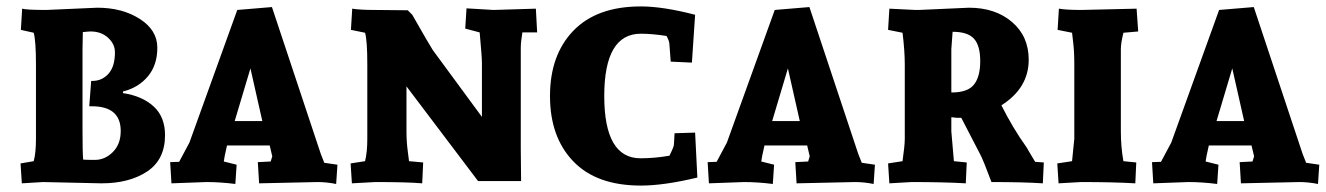

<svg xmlns="http://www.w3.org/2000/svg" viewBox="-20 -567 4130 598"><path d="M124 -536 283 -543Q361 -543 415.5 -508Q470 -473 470 -418.5Q470 -364 440.5 -329Q411 -294 363 -282V-277Q423 -268 458.5 -235.5Q494 -203 494 -146Q494 -70 438.5 -33Q383 4 296 4Q296 4 114 0L48 4L44 -58L85 -65Q92 -91 92 -135V-366Q92 -439 85 -465L45 -474L49 -540Q62 -536 124 -536ZM238 -467 237 -414V-158Q237 -92 239 -70Q244 -69 275.5 -69Q307 -69 331.5 -93.5Q356 -118 356 -159Q356 -236 266 -236H258L264 -315H268Q298 -315 318 -337.5Q338 -360 338 -404Q338 -430 316.5 -449.5Q295 -469 262 -469Q256 -469 238 -467Z M1031 -54 1027 6Q997 0 969 0L787 4L783 -62L823 -64L828 -80L820 -114H687L680 -82L677 -64L717 -54L713 6Q666 0 623 0L514 4L510 -62L538 -63L570 -123L719 -536L827 -545L979 -88L990 -60ZM760 -354 711 -190H797Z M1602 -418V-103L1603 -3H1469L1246 -298V-158Q1246 -126 1250 -96Q1254 -66 1254 -65L1298 -61L1295 4Q1250 0 1149 0L1076 4L1072 -58L1117 -65Q1124 -93 1124 -135V-366Q1124 -441 1117 -465L1073 -474L1077 -540Q1101 -536 1148 -536L1250 -535L1264 -521Q1317 -428 1328 -411L1481 -203V-370Q1481 -389 1474 -466L1429 -478L1433 -541L1517 -536L1649 -540L1653 -466H1607Q1602 -436 1602 -418Z M1976 11Q1838 11 1765.5 -64.5Q1693 -140 1693 -268Q1693 -396 1766 -471.5Q1839 -547 1976 -547Q2045 -547 2145 -521L2135 -372L2069 -375L2065 -428Q2065 -439 2056 -455Q2011 -462 1976 -462Q1862 -462 1862 -268Q1862 -74 1975 -74Q2018 -74 2065 -82Q2079 -110 2079 -117L2081 -152L2145 -154L2152 -14Q2048 11 1976 11Z M2705 -54 2701 6Q2671 0 2643 0L2461 4L2457 -62L2497 -64L2502 -80L2494 -114H2361L2354 -82L2351 -64L2391 -54L2387 6Q2340 0 2297 0L2188 4L2184 -62L2212 -63L2244 -123L2393 -536L2501 -545L2653 -88L2664 -60ZM2434 -354 2385 -190H2471Z M2842 -536 2998 -543Q3080 -543 3132 -498.5Q3184 -454 3184 -381Q3184 -293 3099 -239Q3134 -169 3176 -110Q3182 -101 3182 -100L3204 -63L3231 -61L3228 4Q3168 0 3068 0Q3042 -70 3032 -88L2974 -200H2960Q2957 -200 2943 -202V-158Q2943 -153 2951 -65L2991 -61L2988 4Q2920 0 2819 0L2750 4L2746 -58L2791 -65Q2798 -114 2798 -135V-366Q2798 -409 2791 -465L2746 -474L2750 -540L2831 -536Q2836 -536 2842 -536ZM2947 -468 2943 -414V-279H2944Q2994 -279 3013.5 -303.5Q3033 -328 3033 -376.5Q3033 -425 3013.5 -446.5Q2994 -468 2947 -468Z M3319 -65 3326 -135V-366Q3326 -407 3322.5 -435Q3319 -463 3319 -465L3274 -474L3278 -540Q3301 -536 3348 -536L3520 -540L3525 -469L3479 -465Q3471 -433 3471 -414V-158Q3471 -109 3479 -65L3519 -61L3516 4Q3447 0 3347 0L3277 4L3273 -58Z M4089 -54 4085 6Q4055 0 4027 0L3845 4L3841 -62L3881 -64L3886 -80L3878 -114H3745L3738 -82L3735 -64L3775 -54L3771 6Q3724 0 3681 0L3572 4L3568 -62L3596 -63L3628 -123L3777 -536L3885 -545L4037 -88L4048 -60ZM3818 -354 3769 -190H3855Z"/></svg>

Font: Andada SC
Style: Bold
Weight: 700
Designer: Carolina Giovagnoli
Foundry: Carolina Giovagnoli
Version: Version 1.003